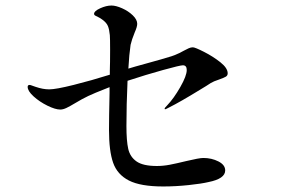

<svg xmlns="http://www.w3.org/2000/svg" viewBox="-20 -734 1040 694"><path d="M585 -354Q608 -378 631.5 -419Q655 -460 655 -481Q655 -498 641 -498Q631 -498 569.5 -481Q508 -464 441 -442Q437 -355 437 -278Q437 -225 443.5 -196Q450 -167 473.5 -150.5Q497 -134 547 -134Q570 -134 593.5 -138.5Q617 -143 654 -152Q700 -163 715 -163Q745 -163 769.5 -150.5Q794 -138 794 -118Q794 -88 734 -76Q709 -70 662 -65Q615 -60 570 -60Q488 -60 446 -81.5Q404 -103 389 -145.5Q374 -188 374 -264Q374 -306 376 -398V-419Q315 -395 299 -387Q276 -376 253 -362Q233 -350 220.5 -344Q208 -338 198 -338Q180 -338 151.5 -352Q123 -366 101.5 -385.5Q80 -405 80 -420Q80 -427 87 -427Q90 -427 97.5 -424Q105 -421 109 -420Q135 -411 158 -411Q182 -411 246 -427Q310 -443 377 -464V-479Q378 -505 378 -554Q378 -596 377 -607Q375 -628 370 -640Q365 -652 350 -663Q342 -669 334.5 -672.5Q327 -676 323.5 -678Q320 -680 320 -684Q320 -694 342 -704Q364 -714 383 -714Q399 -714 421.5 -704Q444 -694 460 -678.5Q476 -663 476 -648Q476 -637 467 -617Q456 -590 452 -572Q447 -539 444 -486Q463 -492 507 -504Q517 -507 562.5 -519.5Q608 -532 621 -539Q631 -543 636.5 -546.5Q642 -550 645 -551Q654 -556 662 -559.5Q670 -563 677 -563Q685 -563 717.5 -546.5Q750 -530 776.5 -509Q803 -488 803 -469Q803 -461 796.5 -457Q790 -453 773 -447L754 -440Q744 -436 725 -423L702 -409Q632 -366 592 -346Q579 -339 577 -339Q575 -339 575 -341Q575 -344 585 -354Z"/></svg>

Font: Shippori Mincho Medium
Style: Regular
Weight: 500
Designer: FONTDASU
Foundry: FONTDASU / Google Inc. / but / Adobe
Version: Version 3.110; ttfautohint (v1.8.3)